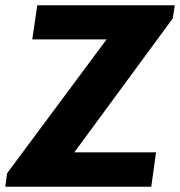

<svg xmlns="http://www.w3.org/2000/svg" viewBox="-32 -706 681 726"><path d="M-12 0 -5 -51 371 -557H90L109 -686H629L621 -636L249 -130H558L540 0Z"/></svg>

Font: Chivo Mono
Style: Bold Italic
Weight: 700
Italic angle: -8.05°
Monospace: yes
Version: Version 1.008